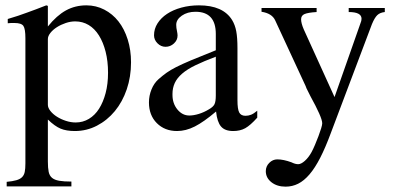

<svg xmlns="http://www.w3.org/2000/svg" viewBox="-20 -480 1484 718"><path d="M9 -409Q30 -415 47.5 -421Q65 -427 81.5 -433Q98 -439 115.5 -445.5Q133 -452 153 -460L159 -458V-381Q192 -422 226.5 -441Q261 -460 303 -460Q339 -460 370 -444Q401 -428 423 -400Q445 -372 457.5 -332.5Q470 -293 470 -247Q470 -193 454 -146Q438 -99 409.5 -64.5Q381 -30 342.5 -10Q304 10 260 10Q228 10 206.5 1Q185 -8 159 -33V124Q159 148 162 162.5Q165 177 174.5 185Q184 193 201.5 196Q219 199 247 199V217H5V200Q27 198 41 194Q55 190 62.5 182.5Q70 175 72.5 163Q75 151 75 131V-337Q75 -372 67.5 -383Q60 -394 34 -394Q27 -394 21.5 -394Q16 -394 9 -393ZM159 -88Q159 -77 168.5 -65Q178 -53 193 -43.5Q208 -34 226.5 -28Q245 -22 263 -22Q290 -22 312.5 -35.5Q335 -49 350.5 -73.5Q366 -98 375 -132Q384 -166 384 -208Q384 -251 375 -286.5Q366 -322 350 -347.5Q334 -373 311.5 -386.5Q289 -400 261 -400Q244 -400 226 -394Q208 -388 193 -378.5Q178 -369 168.5 -357Q159 -345 159 -334Z M942 -40Q916 -11 897 -0.5Q878 10 852 10Q821 10 806.5 -7Q792 -24 788 -63Q742 -24 708.5 -7Q675 10 642 10Q596 10 566.5 -19.5Q537 -49 537 -97Q537 -122 546.5 -145.5Q556 -169 573 -184Q589 -198 603 -208Q617 -218 638.5 -229Q660 -240 694.5 -254.5Q729 -269 787 -292V-353Q787 -436 711 -436Q681 -436 660 -421.5Q639 -407 639 -387Q639 -376 642 -363Q643 -358 643.5 -354Q644 -350 644 -347Q644 -330 630.5 -317.5Q617 -305 599 -305Q582 -305 569 -318Q556 -331 556 -348Q556 -372 569 -392.5Q582 -413 604.5 -428Q627 -443 658 -451.5Q689 -460 724 -460Q814 -460 848 -405Q859 -387 863.5 -363Q868 -339 868 -300V-105Q868 -72 874.5 -59.5Q881 -47 898 -47Q909 -47 919 -51Q929 -55 942 -66ZM787 -268Q742 -251 711 -236Q680 -221 661 -204.5Q642 -188 633.5 -169.5Q625 -151 625 -129V-125Q625 -93 643.5 -70.5Q662 -48 688 -48Q704 -48 723.5 -54Q743 -60 761 -71Q777 -80 782 -90Q787 -100 787 -123Z M1419 -435Q1401 -433 1391 -423.5Q1381 -414 1371 -390L1217 18Q1197 72 1177.5 110Q1158 148 1137.5 172Q1117 196 1095 207Q1073 218 1048 218Q1016 218 995 201.5Q974 185 974 160Q974 142 987 129Q1000 116 1017 116Q1040 116 1070 127Q1084 134 1095 134Q1106 134 1120 121.5Q1134 109 1145 89Q1151 78 1158 61.5Q1165 45 1171 29Q1177 13 1181 0Q1185 -13 1185 -19Q1185 -30 1173.5 -56Q1162 -82 1141 -120L1126 -150L1123 -158L1009 -404Q997 -430 958 -436V-450H1164V-435Q1132 -433 1119 -427.5Q1106 -422 1106 -408Q1106 -393 1116 -370L1231 -117L1328 -393Q1332 -402 1332 -410Q1332 -435 1284 -435V-450H1419Z"/></svg>

Font: Klingon pIqaD HaSta
Style: Regular
Weight: 400
Width: 0
Designer: Mike Neff (qa'vaj)
Foundry: Mike Neff and Michael Everson
Version: Version 2.003